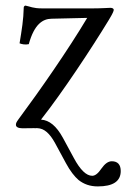

<svg xmlns="http://www.w3.org/2000/svg" viewBox="-20 -459 464 687"><path d="M60 0C60 0 85.9 -0.4 104.3 -0.5L104 0H107L107.3 -0.5C122.9 -0.6 130.9 -0.5 107 0H115C137 0 158 18 177 53L216 125C231 153 247 173 261 185C280 200 302 208 330 208C384 208 412 190 412 153C412 130 401 118 380 118C367 118 355 127 343 144C331 162 320 170 310 170C289 170 267 149 244 106L205 34C182 -8.1 156.3 -29.2 127 -30.9C127.7 -31.9 128.3 -33 129 -34C203 -128 307 -285 369 -387C384.3 -412.2 387 -420 387 -424C387 -428 382 -431 375 -431C370 -431 342 -429 313 -429H130C97.9 -429 88.5 -435.6 71 -439C68.6 -439 65 -435.4 65 -433C64 -388 58 -353 50 -304C58.8 -300.3 71.4 -298.4 83 -301C103 -374 134 -391.3 164 -392L292 -395C224 -281 124 -137 46 -32C37.4 -20.4 37 -17 37 -12C37 -5 45 0 60 0Z"/></svg>

Font: Libertinus Serif
Style: Regular
Weight: 400
Designer: Philipp H. Poll
Foundry: Khaled Hosny
Version: Version 6.2